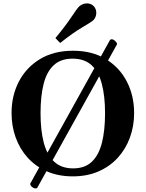

<svg xmlns="http://www.w3.org/2000/svg" viewBox="-20 -999 837 1103"><path d="M611.8 -769Q614.7 -773.4 621.6 -773.4Q627.4 -773.4 632.3 -770.5Q640.1 -766.1 646.7 -758.1Q653.3 -750 652.3 -744.6L193.8 80.1Q190.9 83.5 185.5 83.5Q176.8 83.5 169.9 79.1Q152.3 67.9 153.8 55.7ZM397.9 14.2Q315.4 14.2 250.2 -14.2Q185.1 -42.5 139.6 -92.5Q94.2 -142.6 70.3 -208.5Q46.4 -274.4 46.4 -349.6Q46.4 -449.7 88.6 -530.8Q130.9 -611.8 210 -659.7Q289.1 -707.5 399.4 -707.5Q509.3 -707.5 587.9 -659.7Q666.5 -611.8 708.5 -530.8Q750.5 -449.7 750.5 -349.6Q750.5 -274.4 726.3 -208.5Q702.1 -142.6 656.5 -92.5Q610.8 -42.5 545.7 -14.2Q480.5 14.2 397.9 14.2ZM399.9 -31.7Q467.8 -31.7 507.8 -70.1Q547.9 -108.4 565.7 -179.4Q583.5 -250.5 583.5 -348.6Q583.5 -446.8 564.9 -517.1Q546.4 -587.4 505.6 -624.8Q464.8 -662.1 397 -662.1Q329.6 -662.1 289.1 -624.8Q248.5 -587.4 230.7 -517.1Q212.9 -446.8 212.9 -348.6Q212.9 -250.5 231.4 -179.4Q250 -108.4 291.3 -70.1Q332.5 -31.7 399.9 -31.7ZM325.7 -752 298.3 -780.3Q356 -849.6 389.6 -900.4Q423.3 -951.2 434.6 -961.9Q442.4 -969.2 454.6 -974.4Q466.8 -979.5 480 -979.5Q502.9 -979.5 518.6 -963.4Q526.4 -955.1 529.8 -945.3Q533.2 -935.5 533.2 -924.8Q533.2 -912.6 528.6 -901.6Q523.9 -890.6 516.6 -883.3Q505.4 -872.6 452.9 -842Q400.4 -811.5 325.7 -752Z"/></svg>

Font: Gelasio SemiBold
Style: Regular
Weight: 600
Designer: Eben Sorkin
Foundry: Eben Sorkin
Version: Version 1.008